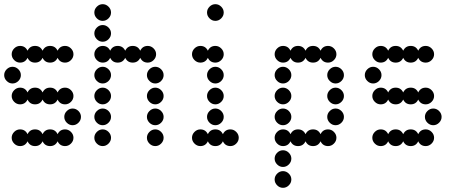

<svg xmlns="http://www.w3.org/2000/svg" viewBox="-20 -700 2200 920"><path d="M76 -80Q101 -80 112 -57Q123 -80 148 -80Q173 -80 184 -57Q195 -80 220 -80Q245 -80 256 -57Q267 -80 292 -80Q308 -80 320 -68Q332 -56 332 -40Q332 -24 320 -12Q308 0 292 0Q267 0 256 -23Q245 0 220 0Q195 0 184 -23Q173 0 148 0Q123 0 112 -23Q101 0 76 0Q60 0 48 -12Q36 -24 36 -40Q36 -56 48 -68Q60 -80 76 -80ZM300 -112Q288 -124 288 -140Q288 -156 300 -168Q312 -180 328 -180Q344 -180 356 -168Q368 -156 368 -140Q368 -124 356 -112Q344 -100 328 -100Q312 -100 300 -112ZM76 -280Q101 -280 112 -257Q123 -280 148 -280Q173 -280 184 -257Q195 -280 220 -280Q245 -280 256 -257Q267 -280 292 -280Q308 -280 320 -268Q332 -256 332 -240Q332 -224 320 -212Q308 -200 292 -200Q267 -200 256 -223Q245 -200 220 -200Q195 -200 184 -223Q173 -200 148 -200Q123 -200 112 -223Q101 -200 76 -200Q60 -200 48 -212Q36 -224 36 -240Q36 -256 48 -268Q60 -280 76 -280ZM12 -312Q0 -324 0 -340Q0 -356 12 -368Q24 -380 40 -380Q56 -380 68 -368Q80 -356 80 -340Q80 -324 68 -312Q56 -300 40 -300Q24 -300 12 -312ZM76 -480Q101 -480 112 -457Q123 -480 148 -480Q173 -480 184 -457Q195 -480 220 -480Q245 -480 256 -457Q267 -480 292 -480Q308 -480 320 -468Q332 -456 332 -440Q332 -424 320 -412Q308 -400 292 -400Q267 -400 256 -423Q245 -400 220 -400Q195 -400 184 -423Q173 -400 148 -400Q123 -400 112 -423Q101 -400 76 -400Q60 -400 48 -412Q36 -424 36 -440Q36 -456 48 -468Q60 -480 76 -480Z M696 -12Q684 -24 684 -40Q684 -56 696 -68Q708 -80 724 -80Q740 -80 752 -68Q764 -56 764 -40Q764 -24 752 -12Q740 0 724 0Q708 0 696 -12ZM444 -12Q432 -24 432 -40Q432 -56 444 -68Q456 -80 472 -80Q488 -80 500 -68Q512 -56 512 -40Q512 -24 500 -12Q488 0 472 0Q456 0 444 -12ZM696 -112Q684 -124 684 -140Q684 -156 696 -168Q708 -180 724 -180Q740 -180 752 -168Q764 -156 764 -140Q764 -124 752 -112Q740 -100 724 -100Q708 -100 696 -112ZM444 -112Q432 -124 432 -140Q432 -156 444 -168Q456 -180 472 -180Q488 -180 500 -168Q512 -156 512 -140Q512 -124 500 -112Q488 -100 472 -100Q456 -100 444 -112ZM696 -212Q684 -224 684 -240Q684 -256 696 -268Q708 -280 724 -280Q740 -280 752 -268Q764 -256 764 -240Q764 -224 752 -212Q740 -200 724 -200Q708 -200 696 -212ZM444 -212Q432 -224 432 -240Q432 -256 444 -268Q456 -280 472 -280Q488 -280 500 -268Q512 -256 512 -240Q512 -224 500 -212Q488 -200 472 -200Q456 -200 444 -212ZM696 -312Q684 -324 684 -340Q684 -356 696 -368Q708 -380 724 -380Q740 -380 752 -368Q764 -356 764 -340Q764 -324 752 -312Q740 -300 724 -300Q708 -300 696 -312ZM444 -312Q432 -324 432 -340Q432 -356 444 -368Q456 -380 472 -380Q488 -380 500 -368Q512 -356 512 -340Q512 -324 500 -312Q488 -300 472 -300Q456 -300 444 -312ZM472 -480Q497 -480 508 -457Q519 -480 544 -480Q569 -480 580 -457Q591 -480 616 -480Q641 -480 652 -457Q663 -480 688 -480Q704 -480 716 -468Q728 -456 728 -440Q728 -424 716 -412Q704 -400 688 -400Q663 -400 652 -423Q641 -400 616 -400Q591 -400 580 -423Q569 -400 544 -400Q519 -400 508 -423Q497 -400 472 -400Q456 -400 444 -412Q432 -424 432 -440Q432 -456 444 -468Q456 -480 472 -480ZM444 -512Q432 -524 432 -540Q432 -556 444 -568Q456 -580 472 -580Q488 -580 500 -568Q512 -556 512 -540Q512 -524 500 -512Q488 -500 472 -500Q456 -500 444 -512ZM444 -612Q432 -624 432 -640Q432 -656 444 -668Q456 -680 472 -680Q488 -680 500 -668Q512 -656 512 -640Q512 -624 500 -612Q488 -600 472 -600Q456 -600 444 -612Z M940 -80Q965 -80 976 -57Q987 -80 1012 -80Q1037 -80 1048 -57Q1059 -80 1084 -80Q1100 -80 1112 -68Q1124 -56 1124 -40Q1124 -24 1112 -12Q1100 0 1084 0Q1059 0 1048 -23Q1037 0 1012 0Q987 0 976 -23Q965 0 940 0Q924 0 912 -12Q900 -24 900 -40Q900 -56 912 -68Q924 -80 940 -80ZM984 -112Q972 -124 972 -140Q972 -156 984 -168Q996 -180 1012 -180Q1028 -180 1040 -168Q1052 -156 1052 -140Q1052 -124 1040 -112Q1028 -100 1012 -100Q996 -100 984 -112ZM984 -212Q972 -224 972 -240Q972 -256 984 -268Q996 -280 1012 -280Q1028 -280 1040 -268Q1052 -256 1052 -240Q1052 -224 1040 -212Q1028 -200 1012 -200Q996 -200 984 -212ZM984 -312Q972 -324 972 -340Q972 -356 984 -368Q996 -380 1012 -380Q1028 -380 1040 -368Q1052 -356 1052 -340Q1052 -324 1040 -312Q1028 -300 1012 -300Q996 -300 984 -312ZM940 -480Q965 -480 976 -457Q987 -480 1012 -480Q1028 -480 1040 -468Q1052 -456 1052 -440Q1052 -424 1040 -412Q1028 -400 1012 -400Q987 -400 976 -423Q965 -400 940 -400Q924 -400 912 -412Q900 -424 900 -440Q900 -456 912 -468Q924 -480 940 -480ZM984 -612Q972 -624 972 -640Q972 -656 984 -668Q996 -680 1012 -680Q1028 -680 1040 -668Q1052 -656 1052 -640Q1052 -624 1040 -612Q1028 -600 1012 -600Q996 -600 984 -612Z M1308 188Q1296 176 1296 160Q1296 144 1308 132Q1320 120 1336 120Q1352 120 1364 132Q1376 144 1376 160Q1376 176 1364 188Q1352 200 1336 200Q1320 200 1308 188ZM1308 88Q1296 76 1296 60Q1296 44 1308 32Q1320 20 1336 20Q1352 20 1364 32Q1376 44 1376 60Q1376 76 1364 88Q1352 100 1336 100Q1320 100 1308 88ZM1336 -80Q1361 -80 1372 -57Q1383 -80 1408 -80Q1433 -80 1444 -57Q1455 -80 1480 -80Q1505 -80 1516 -57Q1527 -80 1552 -80Q1568 -80 1580 -68Q1592 -56 1592 -40Q1592 -24 1580 -12Q1568 0 1552 0Q1527 0 1516 -23Q1505 0 1480 0Q1455 0 1444 -23Q1433 0 1408 0Q1383 0 1372 -23Q1361 0 1336 0Q1320 0 1308 -12Q1296 -24 1296 -40Q1296 -56 1308 -68Q1320 -80 1336 -80ZM1560 -112Q1548 -124 1548 -140Q1548 -156 1560 -168Q1572 -180 1588 -180Q1604 -180 1616 -168Q1628 -156 1628 -140Q1628 -124 1616 -112Q1604 -100 1588 -100Q1572 -100 1560 -112ZM1308 -112Q1296 -124 1296 -140Q1296 -156 1308 -168Q1320 -180 1336 -180Q1352 -180 1364 -168Q1376 -156 1376 -140Q1376 -124 1364 -112Q1352 -100 1336 -100Q1320 -100 1308 -112ZM1560 -212Q1548 -224 1548 -240Q1548 -256 1560 -268Q1572 -280 1588 -280Q1604 -280 1616 -268Q1628 -256 1628 -240Q1628 -224 1616 -212Q1604 -200 1588 -200Q1572 -200 1560 -212ZM1308 -212Q1296 -224 1296 -240Q1296 -256 1308 -268Q1320 -280 1336 -280Q1352 -280 1364 -268Q1376 -256 1376 -240Q1376 -224 1364 -212Q1352 -200 1336 -200Q1320 -200 1308 -212ZM1560 -312Q1548 -324 1548 -340Q1548 -356 1560 -368Q1572 -380 1588 -380Q1604 -380 1616 -368Q1628 -356 1628 -340Q1628 -324 1616 -312Q1604 -300 1588 -300Q1572 -300 1560 -312ZM1308 -312Q1296 -324 1296 -340Q1296 -356 1308 -368Q1320 -380 1336 -380Q1352 -380 1364 -368Q1376 -356 1376 -340Q1376 -324 1364 -312Q1352 -300 1336 -300Q1320 -300 1308 -312ZM1336 -480Q1361 -480 1372 -457Q1383 -480 1408 -480Q1433 -480 1444 -457Q1455 -480 1480 -480Q1505 -480 1516 -457Q1527 -480 1552 -480Q1568 -480 1580 -468Q1592 -456 1592 -440Q1592 -424 1580 -412Q1568 -400 1552 -400Q1527 -400 1516 -423Q1505 -400 1480 -400Q1455 -400 1444 -423Q1433 -400 1408 -400Q1383 -400 1372 -423Q1361 -400 1336 -400Q1320 -400 1308 -412Q1296 -424 1296 -440Q1296 -456 1308 -468Q1320 -480 1336 -480Z M1804 -80Q1829 -80 1840 -57Q1851 -80 1876 -80Q1901 -80 1912 -57Q1923 -80 1948 -80Q1973 -80 1984 -57Q1995 -80 2020 -80Q2036 -80 2048 -68Q2060 -56 2060 -40Q2060 -24 2048 -12Q2036 0 2020 0Q1995 0 1984 -23Q1973 0 1948 0Q1923 0 1912 -23Q1901 0 1876 0Q1851 0 1840 -23Q1829 0 1804 0Q1788 0 1776 -12Q1764 -24 1764 -40Q1764 -56 1776 -68Q1788 -80 1804 -80ZM2028 -112Q2016 -124 2016 -140Q2016 -156 2028 -168Q2040 -180 2056 -180Q2072 -180 2084 -168Q2096 -156 2096 -140Q2096 -124 2084 -112Q2072 -100 2056 -100Q2040 -100 2028 -112ZM1804 -280Q1829 -280 1840 -257Q1851 -280 1876 -280Q1901 -280 1912 -257Q1923 -280 1948 -280Q1973 -280 1984 -257Q1995 -280 2020 -280Q2036 -280 2048 -268Q2060 -256 2060 -240Q2060 -224 2048 -212Q2036 -200 2020 -200Q1995 -200 1984 -223Q1973 -200 1948 -200Q1923 -200 1912 -223Q1901 -200 1876 -200Q1851 -200 1840 -223Q1829 -200 1804 -200Q1788 -200 1776 -212Q1764 -224 1764 -240Q1764 -256 1776 -268Q1788 -280 1804 -280ZM1740 -312Q1728 -324 1728 -340Q1728 -356 1740 -368Q1752 -380 1768 -380Q1784 -380 1796 -368Q1808 -356 1808 -340Q1808 -324 1796 -312Q1784 -300 1768 -300Q1752 -300 1740 -312ZM1804 -480Q1829 -480 1840 -457Q1851 -480 1876 -480Q1901 -480 1912 -457Q1923 -480 1948 -480Q1973 -480 1984 -457Q1995 -480 2020 -480Q2036 -480 2048 -468Q2060 -456 2060 -440Q2060 -424 2048 -412Q2036 -400 2020 -400Q1995 -400 1984 -423Q1973 -400 1948 -400Q1923 -400 1912 -423Q1901 -400 1876 -400Q1851 -400 1840 -423Q1829 -400 1804 -400Q1788 -400 1776 -412Q1764 -424 1764 -440Q1764 -456 1776 -468Q1788 -480 1804 -480Z"/></svg>

Font: Dotrice Condensed
Style: Regular
Weight: 400
Width: 2
Monospace: yes
Designer: Paul Flo Williams
Foundry: His Deeds Are Dust
Version: Version 1.001